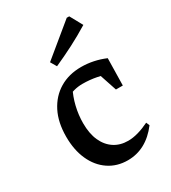

<svg xmlns="http://www.w3.org/2000/svg" viewBox="-185 -839 836 941"><g transform="rotate(-30 233.0 -368.5)"><path d="M257 9Q196 9 149.5 -22.5Q103 -54 77.5 -110.5Q52 -167 52 -242Q52 -323 81.5 -381Q111 -439 163.5 -470.5Q216 -502 286 -502Q320 -502 354 -495Q388 -488 421 -474L406 -396Q333 -427 250 -427Q225 -427 201 -420.5Q177 -414 155 -401L201 -439Q179 -397 168 -350.5Q157 -304 157 -258Q157 -199 175.5 -158Q194 -117 227.5 -95Q261 -73 306 -73Q333 -73 363 -81.5Q393 -90 426 -106L434 -87Q361 9 257 9ZM379 -321 328 -474H421L418 -321ZM186 -564 166 -598 346 -746H360L399 -675Q347 -643 293.5 -615.5Q240 -588 186 -564Z"/></g></svg>

Font: Piazzolla Thin SemiBold
Style: Regular
Weight: 600
Version: Version 2.005